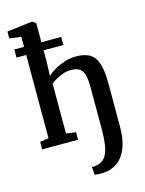

<svg xmlns="http://www.w3.org/2000/svg" viewBox="-152 -910 947 1251"><g transform="rotate(-15 321.0 -285.0)"><path d="M380 251Q375.5 251.5 364 251.2Q352.5 251 341.2 250.2Q330 249.5 327 247.5L323 195.5Q330.5 196.5 347.8 193.5Q365 190.5 375.5 186.5Q404 176.5 420 147.8Q436 119 442.2 75.5Q448.5 32 448.5 -21.5V-305Q448.5 -356 441 -388.2Q433.5 -420.5 412.8 -435.8Q392 -451 352.5 -451Q327.5 -451 302.5 -442.8Q277.5 -434.5 255.2 -422Q233 -409.5 216 -396.5V-60L281.5 -50.5V0H39.5V-50.5L98 -60V-743.5L19.5 -754V-800L189 -821H191.5L215 -804L215.5 -548.5L212 -449Q230 -466.5 261 -484.8Q292 -503 330 -515.5Q368 -528 408.5 -528Q469 -528 503.8 -505.2Q538.5 -482.5 553 -433.2Q567.5 -384 567.5 -305V-10Q567.5 51.5 555 99.5Q542.5 147.5 518.2 180.8Q494 214 459.2 231.8Q424.5 249.5 380 251ZM32.5 -621V-675.5H348.5V-621Z"/></g></svg>

Font: Merriweather 28pt SemiBold
Style: Regular
Weight: 600
Version: Version 2.100